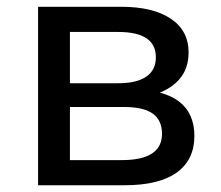

<svg xmlns="http://www.w3.org/2000/svg" viewBox="-20 -550 655 570"><path d="M93 -529.9H339.7Q433.9 -529.9 486.9 -494.6Q539.9 -459.4 539.9 -393.7Q539.9 -329.9 489.7 -294Q439.6 -258.1 355.7 -258.1L370.4 -284.3Q464.6 -284.3 510.9 -249.1Q557.1 -214 557.1 -146.3Q557.1 -75.9 504.9 -37.9Q452.6 0 348.9 0H93ZM460.9 -152.3Q460.9 -193.6 433.1 -213Q405.4 -232.4 347.3 -232.4H187.6V-74.7H341.6Q460.9 -74.7 460.9 -152.3ZM442.7 -379.9Q442.7 -417.9 414.6 -436.5Q386.6 -455.1 331.3 -455.1H187.6V-302.9H331.3Q385.7 -302.9 414.2 -322.4Q442.7 -341.9 442.7 -379.9Z"/></svg>

Font: iiserrat Thin
Style: Regular
Weight: 100
Designer: Akira Ohta
Foundry: Akira Ohta
Version: Version 1.200;Glyphs 3.3.1 (3343)